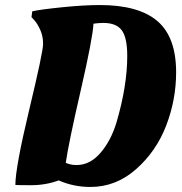

<svg xmlns="http://www.w3.org/2000/svg" viewBox="-20 -730 721 762"><path d="M339 12Q272 12 213 -14Q162 5 103.5 5Q45 5 41 4Q41 -65 96 -294.5Q151 -524 151 -555.5Q151 -587 139.5 -612Q128 -637 116 -650L105 -662L108 -685Q137 -692 224.5 -701Q312 -710 376 -710Q530 -710 604.5 -646.5Q679 -583 679 -443Q679 -334 639.5 -231.5Q600 -129 520 -58.5Q440 12 339 12ZM390 -639Q372 -639 351 -636Q348 -578 300 -369.5Q252 -161 241 -84Q259 -75 284 -75Q337 -75 378.5 -123Q420 -171 442 -243Q485 -389 485 -508Q485 -580 463.5 -609.5Q442 -639 390 -639Z"/></svg>

Font: Oleo Script
Style: Bold
Weight: 700
Designer: Soytutype
Foundry: Soytutype
Version: Version 1.002